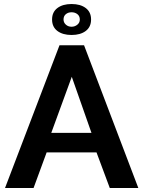

<svg xmlns="http://www.w3.org/2000/svg" viewBox="-20 -935 712 955"><path d="M276 -710H398L668 0H526L460 -177H212L147 0H5ZM435 -274 337 -553 235 -274ZM239 -838Q239 -875 265.5 -895Q292 -915 336 -915Q380 -915 406.5 -895Q433 -875 433 -838Q433 -801 406.5 -781Q380 -761 336 -761Q292 -761 265.5 -781Q239 -801 239 -838ZM336 -874Q319 -874 307.5 -864.5Q296 -855 296 -838Q296 -823 307.5 -812.5Q319 -802 336 -802Q352 -802 364.5 -812Q377 -822 377 -838Q377 -855 365 -864.5Q353 -874 336 -874Z"/></svg>

Font: Oxford Sans
Style: Bold
Weight: 700
Designer: Matt McInerney, Pablo Impallari, Rodrigo Fuenzalida
Foundry: Matt McInerney, Pablo Impallari, Rodrigo Fuenzalida
Version: Version 3.000g; ttfautohint (v1.5) -l 8 -r 28 -G 28 -x 14 -D